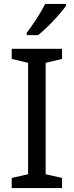

<svg xmlns="http://www.w3.org/2000/svg" viewBox="-20 -964 379 984"><path d="M318 -934V-944H212C189 -899 146 -833 117 -796V-784H175C222 -820 293 -897 318 -934ZM298 0V-52L214 -71V-642L298 -662V-714H40V-662L124 -642V-71L40 -52V0Z"/></svg>

Font: Noto Sans Buginese
Style: Regular
Weight: 400
Designer: Monotype Design Team
Foundry: Monotype Imaging Inc.
Version: Version 2.002